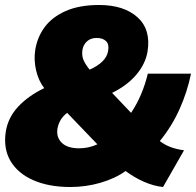

<svg xmlns="http://www.w3.org/2000/svg" viewBox="-25 -737 785 769"><path d="M628 12Q590 8 551.5 -9Q513 -26 478 -52Q436 -22 377.5 -5Q319 12 257 12Q171 12 109 -15Q47 -42 17.5 -91.5Q-12 -141 -2 -209Q7 -266 47.5 -309.5Q88 -353 152 -384Q129 -414 119.5 -455.5Q110 -497 116 -536Q124 -588 154 -628.5Q184 -669 238.5 -693Q293 -717 372 -717Q471 -717 525.5 -668Q580 -619 566 -531Q558 -482 521.5 -438.5Q485 -395 424 -365L500 -285Q524 -321 540.5 -360.5Q557 -400 567 -442H740Q725 -368 693.5 -298.5Q662 -229 615 -172Q636 -156 659.5 -147.5Q683 -139 712 -135ZM362 -585Q338 -585 323 -571Q308 -557 305 -536Q302 -514 309.5 -496.5Q317 -479 334 -458Q401 -488 408 -533Q413 -559 400 -572Q387 -585 362 -585ZM292 -143Q330 -143 365 -159L244 -285Q212 -261 205 -221Q200 -187 222.5 -165Q245 -143 292 -143Z"/></svg>

Font: Winston Black
Style: Italic
Weight: 900
Italic angle: -9°
Designer: Original fonts by Vernon Adams / Changes by Cristiano Sobral
Foundry: VOriginal fonts by Vernon Adams / Changes by Cristiano Sobral
Version: Version 2.503;July 17, 2020;FontCreator 13.0.0.2655 64-bit